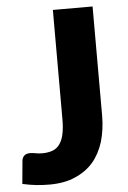

<svg xmlns="http://www.w3.org/2000/svg" viewBox="-53 -768 541 814"><g transform="rotate(-5 217.5 -361.0)"><path d="M372.1 -728.5V-264.2Q372.1 -205.1 356.9 -152.8Q340.3 -101.1 311 -67.4Q281.2 -32.7 233.4 -12.2Q188.5 7.8 124 7.8Q95.7 7.8 67.9 4.9Q41.5 2 9.8 -4.9L19 -103.5Q20.5 -116.7 29.3 -124.5Q37.6 -132.3 55.2 -132.3Q62.5 -132.3 76.2 -129.9Q88.4 -127 106 -127Q129.4 -127 148.9 -133.8Q167.5 -140.6 179.2 -156.7Q191.4 -173.3 196.8 -197.3Q203.1 -225.1 203.1 -260.7V-728.5Z"/></g></svg>

Font: Lato-ExtraBold
Style: Regular
Weight: 500
Designer: Lukasz Dziedzic with Adam Twardoch and Botio Nikoltchev
Foundry: tyPoland Lukasz Dziedzic
Version: ""